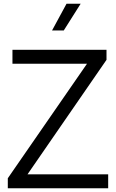

<svg xmlns="http://www.w3.org/2000/svg" viewBox="-20 -1013 624 1033"><path d="M22 -54 448 -670H47V-745H553V-691L128 -75H562V0H22ZM338 -993H414L323 -849H260Z"/></svg>

Font: Evergrow Sans 
Style: Regular
Weight: 400
Foundry: 10Web
Version: Version 1.000